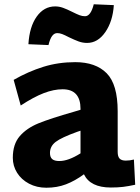

<svg xmlns="http://www.w3.org/2000/svg" viewBox="-20 -871 656 899"><path d="M40 0ZM613 -6Q581 1 556.5 4Q532 7 499 7Q403 7 373 -55Q331 -24 289 -8Q247 8 197 8Q152 8 116 -11Q80 -30 60 -62Q40 -94 40 -132Q40 -196 72.5 -233.5Q105 -271 160 -293.5Q215 -316 327 -348L357 -357V-361Q357 -453 273 -453Q232 -453 185 -435Q138 -417 77 -377L44 -497Q112 -536 182.5 -558Q253 -580 332 -580Q428 -580 479.5 -528Q531 -476 531 -350V-160Q531 -138 540 -128.5Q549 -119 569 -119Q588 -119 607 -124ZM258 -117Q300 -117 357 -153V-259L342 -254Q267 -227 240.5 -206.5Q214 -186 214 -155Q214 -135 224.5 -126Q235 -117 258 -117ZM113 -664Q118 -746 152 -793.5Q186 -841 238 -841Q257 -841 275 -834.5Q293 -828 317 -816Q339 -805 352 -800Q365 -795 378 -795Q405 -795 419 -851L513 -847Q508 -771 473 -720.5Q438 -670 388 -670Q367 -670 348 -677Q329 -684 302 -697Q283 -707 271 -711.5Q259 -716 248 -716Q234 -716 224 -702.5Q214 -689 207 -660Z"/></svg>

Font: Martel Sans Black
Style: Regular
Weight: 900
Designer: Dan Reynolds and Mathieu Réguer
Foundry: Dan Reynolds and Mathieu Réguer
Version: Version 1.002; ttfautohint (v1.1) -l 5 -r 5 -G 72 -x 0 -D la